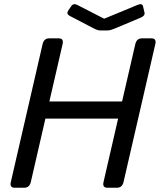

<svg xmlns="http://www.w3.org/2000/svg" viewBox="-20 -880 749 900"><path d="M306.6 -805.7Q289.6 -814.9 299.8 -830.6L313.5 -850.6Q323.7 -866.2 342.3 -856.9L467.8 -792.5H468.8L624.5 -856.9Q646.5 -866.2 650.4 -850.6L657.2 -821.8Q661.1 -806.2 638.7 -796.9L517.6 -746.1Q496.6 -737.3 484.4 -737.3H450.2Q438 -737.3 420.9 -746.1ZM48.8 0Q24.4 0 30.8 -26.9L179.7 -673.3Q186 -700.2 210.4 -700.2H255.4Q279.8 -700.2 273.4 -673.3L211.4 -404.3H552.2L614.3 -673.3Q620.6 -700.2 645 -700.2H689.9Q714.4 -700.2 708 -673.3L559.1 -26.9Q552.7 0 528.3 0H483.4Q459 0 465.3 -26.9L533.7 -324.2H192.9L124.5 -26.9Q118.2 0 93.8 0Z"/></svg>

Font: Istok Web
Style: BoldItalic
Weight: 700
Italic angle: -13°
Designer: Andrey V. Panov
Foundry: Andrey V. Panov
Version: Version 1.0.2g